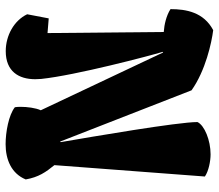

<svg xmlns="http://www.w3.org/2000/svg" viewBox="-69 -727 807 709"><g transform="rotate(90 334.5 -372.5)"><path d="M32.7 -69.3C55.7 -21 110.8 9.8 168.9 9.8C243.7 9.8 272.5 -38.1 272.5 -99.1C272.5 -106.4 272 -113.8 271.5 -121.1C258.3 -247.6 186 -522 171.4 -570.3L173.8 -571.3L387.2 -119.6C378.4 -101.1 374.5 -68.8 374.5 -45.4C374.5 -36.6 375 -29.3 376 -23.9C404.8 -1 468.3 10.3 512.2 10.3C570.3 10.3 621.1 -11.7 642.6 -64C634.3 -111.3 615.7 -138.2 589.8 -169.9L631.8 -725.6C611.8 -739.3 575.7 -746.6 549.8 -746.6C498 -746.6 442.9 -724.1 430.7 -698.2C430.7 -625 484.9 -309.1 504.9 -192.9L502.9 -190.9L313.5 -676.3C240.7 -728 137.7 -750.5 91.3 -756.3C25.4 -721.2 13.7 -657.2 13.7 -598.6C38.1 -583 70.3 -575.7 98.1 -573.7L102.1 -144.5L47.9 -148.9Z"/></g></svg>

Font: Fruktur
Style: Regular
Weight: 400
Designer: Viktoriya Grabowska
Foundry: Viktoriya Grabowska
Version: Version 1.002